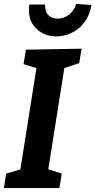

<svg xmlns="http://www.w3.org/2000/svg" viewBox="-21 -950 482 970"><path d="M391 -704 379 -631 304 -606 223 -95 291 -73 279 0H-1L10 -73L82 -94L163 -606L98 -626L110 -699ZM125 -901Q125 -909 127 -927H207Q206 -890 224 -873Q242 -856 271 -856Q302 -856 328.5 -876.5Q355 -897 363 -930L441 -925Q433 -874 406 -838Q379 -802 341 -784Q303 -766 263 -766Q206 -766 165.5 -802.5Q125 -839 125 -901Z"/></svg>

Font: Bitter Pro
Style: Bold Italic
Weight: 700
Italic angle: -9°
Designer: Sol Matas, and Bitter project Authors
Foundry: Sol Matas
Version: Version 1.010